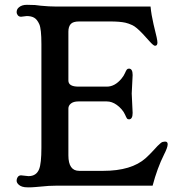

<svg xmlns="http://www.w3.org/2000/svg" viewBox="-20 -790 743 817"><path d="M271 -128.9Q271 -63 316.9 -63H418.9Q539.6 -63 600.1 -117.2Q617.7 -133.3 633.3 -150.4L650.4 -168.9Q666.5 -185.1 672.1 -186Q677.7 -187 681.6 -187.5Q707 -189 678.2 -132.8Q648.9 -74.2 629.4 0H222.2Q202.1 0 187.5 1L130.9 5.9Q116.2 7.3 99.9 7.3Q83.5 7.3 74.5 4.2Q65.4 1 60.5 -3.4Q50.8 -11.7 50.8 -20.8Q50.8 -29.8 55.7 -36.9Q60.5 -43.9 69.8 -43.9L101.1 -40.5Q134.8 -40.5 146.5 -70.3Q156.2 -94.7 156.2 -161.1V-602.1Q156.2 -667 147.2 -687Q138.2 -707 125.7 -714.4Q113.3 -721.7 93.8 -721.7L69.8 -718.8Q60.5 -718.8 55.7 -725.1Q50.8 -731.4 50.8 -737.8Q50.8 -744.1 53 -749.3Q55.2 -754.4 60.5 -758.8Q72.8 -769.5 94.5 -769.5Q116.2 -769.5 128.9 -768.6L154.3 -765.6Q189.9 -762.2 216.8 -762.2H620.6Q624 -726.6 633.3 -687L646.5 -631.8Q649.9 -615.7 649.9 -608.9Q649.9 -595.2 639.6 -595.2Q633.3 -595.2 616.2 -614.3L586.9 -646.5Q559.6 -675.3 543.2 -682.9Q526.9 -690.4 513.7 -693.4Q489.3 -698.7 448.7 -698.7H316.9Q290.5 -698.7 280.8 -687.5Q271 -676.3 271 -655.3V-447.3Q271 -421.4 314 -421.4H434.6Q468.8 -421.4 497.1 -455.6Q506.8 -467.3 511.7 -478.8Q516.6 -490.2 519.8 -494.1Q522.9 -498 528.8 -498Q544.4 -498 544.4 -470.7L540.5 -392.1L544.4 -309.6Q544.4 -282.2 528.8 -282.2Q522.9 -282.2 520 -286.4Q517.1 -290.5 512.2 -302Q507.3 -313.5 497.3 -325Q487.3 -336.4 476.6 -343.8Q456.1 -358.4 434.6 -358.4H313.5Q293 -358.4 282 -349.6Q271 -340.8 271 -328.1Z"/></svg>

Font: Stoke
Style: Regular
Weight: 400
Designer: Nicole Fally
Foundry: Nicole Fally
Version: Version 1.002